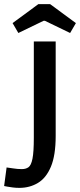

<svg xmlns="http://www.w3.org/2000/svg" viewBox="-32 -898 388 931"><path d="M57 -738 29 -786 154 -878H211L336 -786L308 -738L186 -797H179ZM62 13Q45 13 30 11Q15 9 3.5 7Q-8 5 -12 4L0 -86Q10 -85 31.5 -81.5Q53 -78 74 -78Q93 -78 106 -87Q119 -96 125.5 -128.5Q132 -161 132 -230V-697H238V-239Q238 -145 215 -90Q192 -35 152 -11Q112 13 62 13Z"/></svg>

Font: Ruda SemiBold
Style: Regular
Weight: 600
Designer: Mariela Monsalve and Angelina Sanchez
Foundry: Mariela Monsalve and Angelina Sanchez
Version: Version 2.001